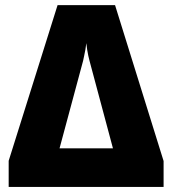

<svg xmlns="http://www.w3.org/2000/svg" viewBox="-20 -737 679 757"><path d="M433.6 -716.8 625 -102.1V0H14.2V-103L207 -716.8ZM425.3 -152.3 333 -497.1Q330.6 -506.3 328.1 -517.3Q325.7 -528.3 323.7 -541Q321.8 -553.7 320.3 -566.9Q318.8 -554.2 316.7 -541.5Q314.5 -528.8 312 -517.8Q309.6 -506.8 307.6 -497.1L214.8 -152.3Z"/></svg>

Font: Open Sans SemiCondensed ExtraBold
Style: Regular
Weight: 800
Width: 4
Designer: Monotype Design Team
Foundry: Monotype Imaging Inc.
Version: Version 3.000